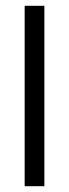

<svg xmlns="http://www.w3.org/2000/svg" viewBox="-20 -642 238 662"><path d="M65 -622H133V0H65Z"/></svg>

Font: Teko Light
Style: Regular
Weight: 300
Designer: Manushi Parikh, Jonny Pinhorn
Foundry: Indian Type Foundry
Version: Version 1.105;PS 1.0;hotconv 1.0.78;makeotf.lib2.5.61930; tt